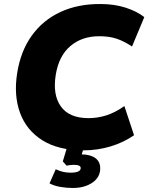

<svg xmlns="http://www.w3.org/2000/svg" viewBox="-20 -736 737 954"><path d="M395 11Q270 11 190.5 -39Q111 -89 79.5 -175.5Q48 -262 65 -371Q82 -481 137.5 -558.5Q193 -636 280.5 -676.5Q368 -717 480 -716Q548 -716 604 -698Q660 -680 697 -651L636 -505Q595 -532 558.5 -544Q522 -556 473 -556Q387 -556 329.5 -507Q272 -458 257 -364Q241 -265 282.5 -207Q324 -149 420 -149Q464 -149 507.5 -162.5Q551 -176 598 -209L646 -64Q594 -28 529.5 -8.5Q465 11 395 11ZM342 198Q309 198 278.5 192.5Q248 187 226 175L257 105Q292 122 330 122Q381 122 381 99Q381 83 347 83Q330 83 311 87L292 66L318 -20H402L386 31Q431 32 454.5 50Q478 68 478 100Q478 145 439 171.5Q400 198 342 198Z"/></svg>

Font: Mulish Black
Style: Italic
Weight: 900
Italic angle: -9°
Designer: Vernon Adams
Foundry: Vernon Adams
Version: Version 3.603; ttfautohint (v1.8.3)